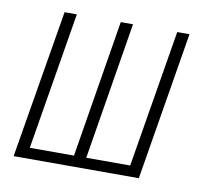

<svg xmlns="http://www.w3.org/2000/svg" viewBox="-64 -591 728 663"><g transform="rotate(10 300.0 -260.0)"><path d="M24 0 111 -520H154L74 -38H229L308 -520H351L272 -38H426L506 -520H549L463 0Z"/></g></svg>

Font: Iosevka SS04 XLt Ex Obl
Style: Regular
Weight: 200
Width: 7
Italic angle: -9°
Monospace: yes
Designer: Belleve Invis
Foundry: Belleve Invis
Version: Version 19.0.0; ttfautohint (v1.8.4)